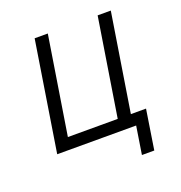

<svg xmlns="http://www.w3.org/2000/svg" viewBox="-126 -657 851 905"><g transform="rotate(-20 300.0 -205.0)"><path d="M433 140 455 0H59L146 -550H212L134 -59H384L462 -550H528L450 -59H526L495 140Z"/></g></svg>

Font: JetBrains Mono NL ExtraLight
Style: Italic
Weight: 200
Italic angle: -9°
Monospace: yes
Designer: Philipp Nurullin, Konstantin Bulenkov
Foundry: JetBrains
Version: Version 2.305; ttfautohint (v1.8.4.7-5d5b)